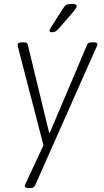

<svg xmlns="http://www.w3.org/2000/svg" viewBox="-20 -738 521 966"><path d="M124 208Q114 208 109.5 205.5Q105 203 105 198Q105 194 107.5 188.5Q110 183 112 179L212 -36L205 17L72 -495Q71 -498 70 -504Q69 -510 69 -513Q69 -520 76 -522.5Q83 -525 93 -525H100Q108 -525 113.5 -522.5Q119 -520 120 -512L227 -71H231L418 -512Q421 -520 427.5 -522.5Q434 -525 443 -525H450Q460 -525 465 -523Q470 -521 470 -515Q470 -511 467.5 -505.5Q465 -500 463 -496L157 194Q153 202 148 205Q143 208 131 208ZM241 -576Q236 -576 232.5 -577.5Q229 -579 229 -583Q229 -587 233 -594Q237 -601 245 -614L295 -692Q302 -703 307 -708.5Q312 -714 320 -716Q328 -718 342 -718Q355 -718 360.5 -715.5Q366 -713 366 -708Q366 -702 358.5 -691.5Q351 -681 332 -659L277 -596Q270 -588 264.5 -583.5Q259 -579 253.5 -577.5Q248 -576 241 -576Z"/></svg>

Font: Asap ExtraLight
Style: Italic
Weight: 250
Italic angle: -6°
Version: Version 3.001